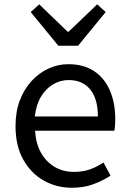

<svg xmlns="http://www.w3.org/2000/svg" viewBox="-20 -853 594 886"><path d="M311.7 13.4Q239.5 13.4 180.4 -20.6Q121.3 -54.6 86.4 -118.2Q51.6 -181.9 51.6 -271Q51.6 -337.5 71.6 -390.1Q91.7 -442.7 126.5 -480.1Q161.4 -517.6 205 -537.2Q248.6 -556.8 295.4 -556.8Q364.6 -556.8 412.8 -525.7Q461 -494.5 486.4 -437.1Q511.9 -379.7 511.9 -301.7Q511.9 -287.4 510.9 -274.1Q510 -260.7 507.6 -249.7H141.9Q145 -192.4 168.3 -149.8Q191.7 -107.2 231.1 -83.5Q270.4 -59.8 322.3 -59.8Q361.8 -59.8 394.5 -71.2Q427.1 -82.7 457.5 -103.1L490.3 -42.5Q454.8 -19.4 411 -3Q367.2 13.4 311.7 13.4ZM140.7 -315.5H431.7Q431.7 -397.1 396.2 -440.3Q360.8 -483.6 296.5 -483.6Q258.5 -483.6 225.1 -463.9Q191.7 -444.3 169.2 -406.9Q146.7 -369.6 140.7 -315.5ZM248.9 -642.1 121.7 -797.4 161 -833 292.2 -706.6H296.6L428.4 -833L467.7 -797.4L340.4 -642.1Z"/></svg>

Font: Noto Sans HK Thin
Style: Regular
Weight: 100
Designer: Ryoko NISHIZUKA 西塚涼子 (kana, bopomofo & ideographs); Paul D. Hunt (Latin, Greek & Cyrillic); Sandoll Communications 산돌커뮤니
Foundry: Adobe
Version: Version 2.004-H2;hotconv 1.0.118;makeotfexe 2.5.65603